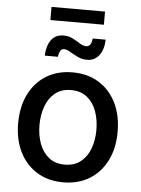

<svg xmlns="http://www.w3.org/2000/svg" viewBox="-59 -922 722 981"><g transform="rotate(5 302.0 -432.0)"><path d="M301.8 11.2Q225.1 11.2 167.7 -23.9Q110.4 -59.1 78.6 -122.3Q46.9 -185.5 46.9 -270Q46.9 -355 78.6 -418.7Q110.4 -482.4 167.7 -517.6Q225.1 -552.7 301.8 -552.7Q378.9 -552.7 436.3 -517.6Q493.7 -482.4 525.4 -418.7Q557.1 -355 557.1 -270Q557.1 -185.5 525.4 -122.3Q493.7 -59.1 436.3 -23.9Q378.9 11.2 301.8 11.2ZM301.8 -79.6Q351.6 -79.6 384 -105.7Q416.5 -131.8 432.4 -175Q448.2 -218.3 448.2 -270Q448.2 -322.3 432.4 -366Q416.5 -409.7 384 -435.8Q351.6 -461.9 301.8 -461.9Q252.4 -461.9 220.2 -435.8Q188 -409.7 172.1 -366Q156.2 -322.3 156.2 -270Q156.2 -218.3 172.1 -175Q188 -131.8 220.2 -105.7Q252.4 -79.6 301.8 -79.6ZM369.1 -623Q342.8 -623 320.3 -634Q297.9 -645 279.8 -656Q261.7 -667 248 -667Q234.4 -667 227.8 -654.5Q221.2 -642.1 220.2 -625.5H152.3Q153.8 -675.3 175.8 -705.8Q197.8 -736.3 239.3 -736.3Q266.6 -736.3 287.6 -725.1Q308.6 -713.9 325.7 -702.9Q342.8 -691.9 359.4 -691.9Q384.3 -691.9 388.7 -733.9H455.1Q453.6 -682.6 430.7 -652.8Q407.7 -623 369.1 -623ZM439.5 -876.5V-809.1H165V-876.5Z"/></g></svg>

Font: Inter Medium
Style: Regular
Weight: 500
Designer: Rasmus Andersson
Foundry: rsms
Version: Version 4.001;git-9221beed3